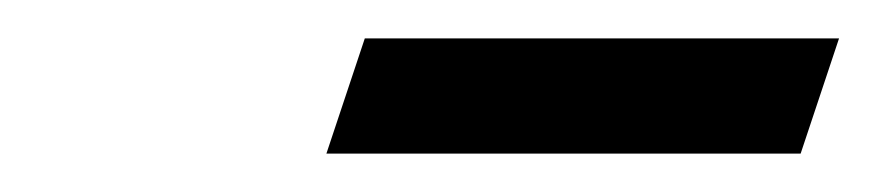

<svg xmlns="http://www.w3.org/2000/svg" viewBox="-20 -648 457 100"><path d="M150 -568 170 -628H417L397 -568Z"/></svg>

Font: Baskervville SemiBold
Style: Italic
Weight: 600
Italic angle: -18°
Version: Version 1.100